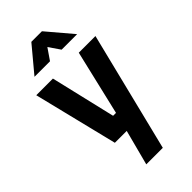

<svg xmlns="http://www.w3.org/2000/svg" viewBox="-288 -798 1076 1076"><g transform="rotate(-45 250.0 -260.5)"><path d="M16 -500H148L239 -114H262L353 -500H485L309 210H178L233 0H139ZM82 -580 208 -731H292L420 -580H297L251 -647L205 -580Z"/></g></svg>

Font: Titillium Web
Style: Bold
Weight: 700
Version: Version 1.001;PS 57.000;hotconv 1.0.70;makeotf.lib2.5.55311